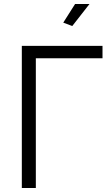

<svg xmlns="http://www.w3.org/2000/svg" viewBox="-20 -939 556 959"><path d="M89 0V-710H492V-648H159V0ZM341 -809 296 -826 355 -919H427Z"/></svg>

Font: Raleway
Style: Regular
Weight: 400
Designer: Matt McInerney, Pablo Impallari, Rodrigo Fuenzalida
Foundry: Matt McInerney, Pablo Impallari, Rodrigo Fuenzalida
Version: Version 4.101;RELEASE